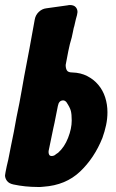

<svg xmlns="http://www.w3.org/2000/svg" viewBox="-57 -746 461 763"><path d="M231 -458Q264 -457 290 -443.5Q316 -430 334 -408.5Q352 -387 361 -359Q370 -331 370 -300Q370 -274 364.5 -248.5Q359 -223 350 -198Q318 -118 261 -64Q204 -10 116 -4Q110 -3 104 -3Q98 -3 91 -3Q68 -3 43.5 -5.5Q19 -8 -4 -13Q-22 -17 -29.5 -27.5Q-37 -38 -37 -49Q-37 -52 -35 -62Q-33 -74 -30 -86.5Q-27 -99 -24 -112Q-19 -138 -13.5 -165.5Q-8 -193 -2 -222Q3 -251 8.5 -279.5Q14 -308 20 -336Q25 -365 30 -391Q35 -417 39 -442Q49 -494 60 -552.5Q71 -611 81 -668Q84 -686 97 -698.5Q110 -711 127 -713L213 -725Q216 -726 221 -726Q236 -726 243.5 -718Q251 -710 251 -698Q251 -696 249 -686Q244 -669 241 -654.5Q238 -640 236 -635Q234 -625 232 -615.5Q230 -606 228 -597Q220 -571 214.5 -543Q209 -515 204 -488Q204 -474 209 -466Q214 -458 231 -458ZM160 -129Q163 -131 166.5 -134Q170 -137 174 -139Q199 -161 213.5 -198Q228 -235 228 -267Q228 -292 224.5 -305.5Q221 -319 207 -340Q201 -347 194 -347Q177 -347 173 -325Q168 -302 164 -280Q160 -258 155 -237Q146 -195 137 -150Q136 -147 136 -141Q136 -136 138.5 -131Q141 -126 149 -126Q154 -126 160 -129Z"/></svg>

Font: Bangerz 2
Style: Regular
Weight: 400
Designer: vernon adams
Foundry: Vernon Adams
Version: Version 2.10;December 28, 2023;FontCreator 13.0.0.2683 64-bi